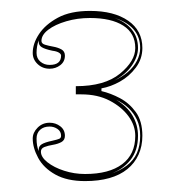

<svg xmlns="http://www.w3.org/2000/svg" viewBox="-20 -743 321 352"><path d="M136 -411Q103 -411 81.5 -423Q60 -435 50 -453.5Q40 -472 40 -489Q40 -500 49 -509Q58 -518 71 -518Q82 -518 90.5 -511.5Q99 -505 99 -494Q99 -486 92.5 -482.5Q86 -479 77 -477.5Q68 -476 61.5 -473.5Q55 -471 55 -465Q55 -455 67 -445.5Q79 -436 97.5 -430Q116 -424 136 -424Q180 -424 204 -442Q228 -460 228 -494Q228 -513 215.5 -530Q203 -547 181 -558.5Q159 -570 129 -570H119V-585Q172 -585 200 -608Q228 -631 228 -655Q228 -682 206 -696Q184 -710 145 -710Q122 -710 101.5 -704Q81 -698 68.5 -688.5Q56 -679 56 -668Q56 -663 62.5 -661Q69 -659 77.5 -657.5Q86 -656 92.5 -652.5Q99 -649 99 -641Q99 -630 90.5 -623.5Q82 -617 71 -617Q58 -617 49 -625.5Q40 -634 40 -646Q40 -663 51.5 -680.5Q63 -698 86 -710.5Q109 -723 145 -723Q189 -723 215 -705Q241 -687 241 -655Q241 -635 229 -619Q217 -603 200 -593.5Q183 -584 166 -581V-576Q183 -572 200 -563Q217 -554 229 -537.5Q241 -521 241 -494Q241 -475 234 -459.5Q227 -444 213.5 -433Q200 -422 180.5 -416.5Q161 -411 136 -411ZM47 -646Q47 -636 54 -630Q61 -624 71 -624Q92 -624 92 -641Q92 -644 88 -646.5Q84 -649 76 -650Q62 -653 56.5 -656.5Q51 -660 51 -666Q51 -667 51 -667.5Q51 -668 51 -669Q49 -664 48 -658Q47 -652 47 -646ZM189 -595Q204 -602 214.5 -611Q225 -620 231 -631.5Q237 -643 237 -655Q237 -675 225 -689Q213 -703 190 -710Q210 -703 221.5 -689Q233 -675 233 -655Q233 -639 221.5 -622.5Q210 -606 189 -595ZM182 -424Q200 -430 212.5 -439.5Q225 -449 231 -462.5Q237 -476 237 -494Q237 -511 231 -523.5Q225 -536 215.5 -545Q206 -554 193 -560Q213 -548 223 -531Q233 -514 233 -494Q233 -467 219 -449.5Q205 -432 182 -424ZM47 -489Q47 -475 51 -466Q51 -467 51 -467.5Q51 -468 51 -469Q51 -475 56.5 -478.5Q62 -482 76 -485Q85 -487 88.5 -488.5Q92 -490 92 -494Q92 -502 85.5 -506.5Q79 -511 71 -511Q60 -511 53.5 -505Q47 -499 47 -489Z"/></svg>

Font: Kalnia Glaze Thin
Style: Regular
Weight: 100
Version: Version 1.110